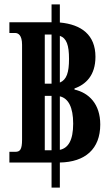

<svg xmlns="http://www.w3.org/2000/svg" viewBox="-20 -780 500 879"><path d="M23 -36H216V79H254V-36C370 -38 439 -98 439 -210C439 -304 387 -355 321 -370V-375C372 -393 417 -434 417 -520C417 -620 353 -668 254 -677V-760H216V-678H23V-629H49C63 -629 81 -620 81 -575V-141C81 -94 71 -85 50 -85H23ZM185 -397V-622H216V-397ZM296 -510C296 -448 285 -415 254 -402V-616C285 -605 296 -573 296 -510ZM185 -92V-341H216V-92ZM315 -214C315 -137 292 -102 254 -94V-339C293 -330 315 -289 315 -214Z"/></svg>

Font: Noto Serif Thai ExtraCondensed ExtraBold
Style: Regular
Weight: 800
Width: 2
Designer: Monotype Design Team
Foundry: Monotype Imaging Inc.
Version: Version 2.002